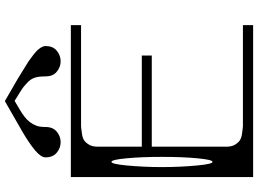

<svg xmlns="http://www.w3.org/2000/svg" viewBox="-156 -906 1061 790"><g transform="rotate(-90 375.0 -510.5)"><path d="M89.8 -521.5Q83 -449.2 83 -375Q83 -300.8 89.8 -228.5Q95.7 -167 104.5 -167Q113.3 -167 119.1 -228.5Q125 -290 125 -375Q125 -460 119.1 -521.5Q113.3 -583 104.5 -583Q95.7 -583 89.8 -521.5ZM667 -750V-708H292H252Q246.1 -708 218.8 -704.1Q200.2 -701.2 190.4 -693.4Q180.7 -685.5 173.8 -672.9Q167 -660.2 167 -639.6V-458H542V-417H167V-110.4Q167 -89.8 173.8 -77.1Q180.7 -64.5 190.4 -56.6Q200.2 -48.8 218.8 -45.9Q246.1 -42 252 -42H292H667V0H42V-750H167ZM581.1 -854.5Q581.1 -824.2 562.5 -808.6Q543 -792 518.6 -792Q494.1 -792 474.6 -808.6Q456.1 -824.2 456.1 -854.5Q456.1 -882.8 451.2 -897.5Q445.3 -916 428.7 -930.7Q411.1 -947.3 399.4 -954.1Q387.7 -961.9 355.5 -981.4L319.3 -960Q305.7 -952.1 290 -940.4Q276.4 -929.7 267.6 -918Q258.8 -906.2 252.9 -890.6Q248 -877 248 -854.5Q248 -824.2 229.5 -808.6Q210 -792 185.5 -792Q161.1 -792 141.6 -808.6Q123 -824.2 123 -854.5Q123 -873 152.3 -897.5Q182.6 -922.9 233.4 -952.1L354.5 -1021.5L447.3 -967.8Q511.7 -928.7 518.6 -923.8Q551.8 -900.4 564.5 -886.7Q581.1 -868.2 581.1 -854.5Z"/></g></svg>

Font: okolaksMetalik
Style: bold
Weight: 700
Width: 7
Version: Version 0.6